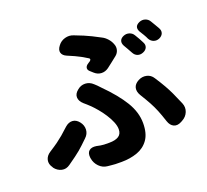

<svg xmlns="http://www.w3.org/2000/svg" viewBox="-139 -952 1278 1183"><g transform="rotate(-20 500.0 -361.0)"><path d="M471 -535Q460 -545 460.5 -556.5Q461 -568 473 -578Q478 -581 484 -585.5Q490 -590 494 -592Q506 -604 492 -611Q470 -625 453 -634Q436 -643 417 -652Q398 -661 371 -672Q345 -683 339.5 -703Q334 -723 353 -747Q370 -770 398.5 -778Q427 -786 454 -775Q489 -762 512 -752Q535 -742 558 -731Q581 -720 614 -702Q632 -693 647.5 -675.5Q663 -658 670 -638Q678 -619 673 -599.5Q668 -580 652 -567Q636 -554 614 -537Q592 -520 583 -513Q561 -497 536 -498Q511 -499 491 -517ZM292 -31Q288 -63 304.5 -77Q321 -91 352 -86Q367 -83 377 -81Q387 -79 399.5 -78.5Q412 -78 434 -78Q474 -78 495.5 -92Q517 -106 517 -137Q517 -159 506 -185.5Q495 -212 477.5 -239Q460 -266 441 -288.5Q422 -311 407 -326Q399 -334 385 -346.5Q371 -359 366 -363Q343 -384 342 -408Q341 -432 366 -452Q389 -472 418 -471Q447 -470 470 -448Q474 -445 485 -434Q496 -423 503 -415Q586 -332 628.5 -262Q671 -192 671 -121Q671 -53 643 -13.5Q615 26 568 42.5Q521 59 465 59Q438 59 424 58.5Q410 58 399.5 56.5Q389 55 374 54Q343 51 320.5 28Q298 5 293 -26ZM893 -47Q865 -32 843 -42Q821 -52 811 -82Q796 -128 783.5 -158.5Q771 -189 755 -218.5Q739 -248 713 -290Q697 -317 702.5 -340.5Q708 -364 736 -379Q762 -393 790 -387Q818 -381 834 -355Q860 -315 876.5 -286Q893 -257 907 -227Q921 -197 940 -152Q952 -123 941 -95Q930 -67 902 -52ZM309 -256Q328 -232 326.5 -203.5Q325 -175 302 -154Q282 -135 268 -121.5Q254 -108 239.5 -96Q225 -84 205.5 -69.5Q186 -55 156 -34Q130 -15 102 -21.5Q74 -28 55 -53L54 -56Q35 -82 41 -108Q47 -134 74 -151Q110 -174 130.5 -189Q151 -204 170 -220Q189 -236 218 -263Q241 -283 265.5 -281.5Q290 -280 309 -256ZM742 -667Q761 -675 780 -669Q799 -663 809 -646Q817 -633 827 -615.5Q837 -598 841 -589Q852 -570 845.5 -553.5Q839 -537 819 -529Q800 -521 782.5 -527Q765 -533 755 -552Q748 -565 738 -582.5Q728 -600 722 -610Q712 -629 717.5 -644Q723 -659 742 -667ZM863 -714Q882 -722 901 -716Q920 -710 930 -693Q938 -679 948.5 -662Q959 -645 963 -637Q974 -618 968 -601.5Q962 -585 942 -576Q923 -568 905 -574.5Q887 -581 877 -599Q871 -613 860.5 -630.5Q850 -648 844 -657Q822 -696 863 -714Z"/></g></svg>

Font: Chiron GoRound TC EB
Style: Regular
Weight: 700
Designer: Ryoko NISHIZUKA 西塚涼子 (kana, bopomofo & ideographs); Paul D. Hunt (Latin, Greek & Cyrillic); Sandoll Communications 산돌커뮤니
Foundry: Adobe
Version: Version 1.000;hotconv 1.1.1;makeotfexe 2.6.0